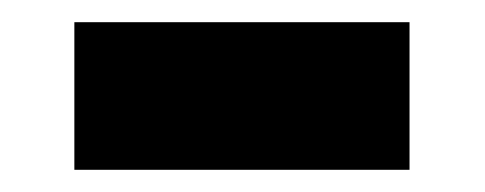

<svg xmlns="http://www.w3.org/2000/svg" viewBox="-20 -362 437 173"><path d="M47 -209V-342H349V-209Z"/></svg>

Font: SUSE Thin
Style: Bold
Weight: 700
Version: Version 1.000